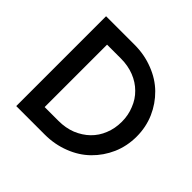

<svg xmlns="http://www.w3.org/2000/svg" viewBox="-173 -892 1073 1073"><g transform="rotate(45 364.0 -355.0)"><path d="M313.5 -108.4Q370.1 -108.4 417 -127Q463.9 -146.5 497.1 -178.7Q531.2 -211.9 548.8 -256.8Q567.4 -301.8 567.4 -355.5Q567.4 -407.2 548.8 -452.1Q531.2 -498 497.1 -531.2Q463.9 -564.5 417 -583Q370.1 -601.6 313.5 -601.6Q276.4 -601.6 204.1 -601.6Q204.1 -478.5 204.1 -108.4Q231.4 -108.4 313.5 -108.4ZM87.9 -710Q144.5 -710 313.5 -710Q391.6 -710 460.9 -682.6Q529.3 -656.2 578.1 -608.4Q627.9 -559.6 656.2 -495.1Q684.6 -429.7 684.6 -355.5Q684.6 -280.3 656.2 -214.8Q627.9 -150.4 578.1 -101.6Q529.3 -53.7 460.9 -27.3Q391.6 0 313.5 0Q238.3 0 87.9 0Q87.9 -177.7 87.9 -710Z"/></g></svg>

Font: SSportsD
Style: Medium
Weight: 400
Designer: Swiss Typefaces
Version: Version 1.000